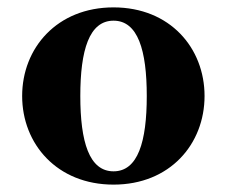

<svg xmlns="http://www.w3.org/2000/svg" viewBox="-20 -490 614 520"><path d="M40 -230C40 -100 134.5 10 287.5 10C440.5 10 534 -100 534 -230C534 -360 440.5 -470 287.5 -470C134.5 -470 40 -360 40 -230ZM197.5 -230C197.5 -354 221.5 -434 287.5 -434C353.5 -434 377.5 -354 377.5 -230C377.5 -106 353.5 -26 287.5 -26C221.5 -26 197.5 -106 197.5 -230Z"/></svg>

Font: Bodoni* 06
Style: Bold
Weight: 700
Version: Version 2.2